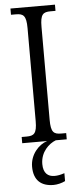

<svg xmlns="http://www.w3.org/2000/svg" viewBox="-62 -747 429 1014"><g transform="rotate(-5 152.0 -240.0)"><path d="M34 0H166C121 14 75 64 75 128C75 201 115 234 180 234C200 234 224 228 242 219V177C221 184 206 187 189 187C155 187 130 168 130 119C130 55 175 14 212 0H270V-33H244C204 -33 189 -44 189 -111V-603C189 -670 204 -681 244 -681H270V-714H34V-681H60C99 -681 115 -670 115 -603V-110C115 -44 99 -33 60 -33H34Z"/></g></svg>

Font: Noto Serif Armenian Condensed Light
Style: Regular
Weight: 300
Width: 3
Designer: Monotype Design Team
Foundry: Monotype Imaging Inc.
Version: Version 2.008